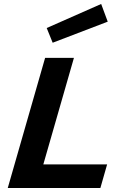

<svg xmlns="http://www.w3.org/2000/svg" viewBox="-20 -946 654 966"><path d="M19 0 207 -655H352L198 -119H519L485 0ZM245 -731 215 -805 489 -926 522 -837Z"/></svg>

Font: Intel One Mono
Style: Bold Italic
Weight: 700
Italic angle: -16°
Monospace: yes
Designer: Fred Shallcrass
Foundry: Frere-Jones Type LLC
Version: Version 1.400;hotconv 1.1.0;makeotfexe 2.6.0;FJTRelease1.4